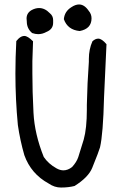

<svg xmlns="http://www.w3.org/2000/svg" viewBox="-20 -830 540 860"><path d="M337 -691Q283 -696 266 -744Q269 -779 300 -798Q318 -810 334 -810Q358 -810 377 -782Q390 -767 390 -748Q390 -701 337 -691ZM151 -677Q138 -677 124 -682Q100 -702 100 -734L99 -747Q99 -772 122 -785Q139 -794 155 -794Q181 -794 203 -771Q218 -759 218 -740V-728Q218 -699 188 -687Q170 -677 151 -677ZM253 10Q224 10 198 -8Q119 -51 89 -135Q70 -201 60 -270Q49 -385 49 -501Q49 -572 53 -646L63 -657Q76 -669 89 -669Q104 -669 128 -645L125 -556V-502Q125 -421 130 -325Q135 -229 176 -127Q197 -96 233 -76Q249 -67 264 -67Q284 -67 303 -82Q323 -104 330.5 -126Q338 -148 355 -205Q369 -255 369 -339V-360Q371 -457 378 -553V-566Q378 -609 394 -645Q407 -657 420 -657Q436 -657 457 -632L446 -394Q442 -230 428 -170Q423 -152 393 -78Q376 -36 314 3Q287 10 253 10Z"/></svg>

Font: Xiaolai Mono SC
Style: Regular
Weight: 400
Monospace: yes
Designer: LXGW / Nozomi Seto
Version: Version 3.113;September 30, 2024